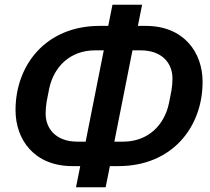

<svg xmlns="http://www.w3.org/2000/svg" viewBox="-20 -756 892 816"><path d="M303 40H429L447 -50H483C712 -50 841 -216 841 -408C841 -533 762 -646 599 -646H566L584 -736H458L440 -646H404C175 -646 46 -480 46 -288C46 -163 125 -50 288 -50H321ZM309 -154C217 -154 174 -210 174 -273C174 -287 175 -304 178 -323L189 -379C208 -470 276 -542 384 -542H421L344 -154ZM466 -154 543 -542H578C670 -542 713 -486 713 -423C713 -409 712 -392 709 -373L698 -317C679 -226 611 -154 503 -154Z"/></svg>

Font: Braiins Sans SemiBold
Style: Italic
Weight: 600
Italic angle: -11.31°
Designer: Mike Abbink, Paul van der Laan, Pieter van Rosmalen, Jiri Chlebus, Lubos Buracinsky
Foundry: Bold Monday, Sudetype
Version: Version 1.000;hotconv 1.0.109;makeotfexe 2.5.65596